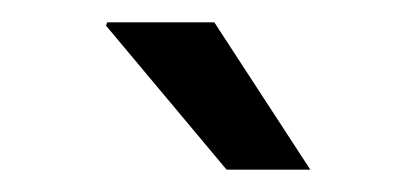

<svg xmlns="http://www.w3.org/2000/svg" viewBox="-20 -743 373 172"><path d="M183 -591 75 -720 76 -723H172L258 -591Z"/></svg>

Font: Archivo VF Beta
Style: Regular
Weight: 400
Designer: Hector Gatti
Foundry: Omnibus-Type
Version: Version 1.002